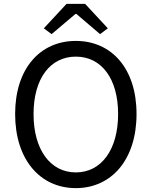

<svg xmlns="http://www.w3.org/2000/svg" viewBox="-20 -957 782 990"><path d="M371 13C555 13 684 -134 684 -369C684 -604 555 -746 371 -746C187 -746 58 -604 58 -369C58 -134 187 13 371 13ZM371 -68C239 -68 153 -186 153 -369C153 -552 239 -665 371 -665C503 -665 589 -552 589 -369C589 -186 503 -68 371 -68ZM246 -781 369 -885H374L496 -781L536 -811L419 -937H323L206 -811Z"/></svg>

Font: GenYoGothic2 TW R
Style: Regular
Weight: 400
Version: Version 2.100;PS 2.1;hotconv 16.6.51;makeotf.lib2.5.65220 DE